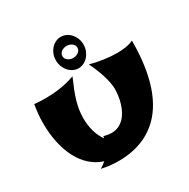

<svg xmlns="http://www.w3.org/2000/svg" viewBox="-186 -994 1177 1193"><g transform="rotate(-30 403.0 -397.5)"><path d="M774.9 -580.1Q774.9 -430.7 746.3 -317.1Q717.8 -203.6 661.4 -127.2Q605 -50.8 521.5 -12Q438 26.9 328.1 26.9Q299.3 26.9 269.5 23.4Q239.7 20 209 13.2Q214.8 10.3 221.7 5.4Q227.5 1.5 235.1 -4.2Q242.7 -9.8 251 -17.1Q199.7 -33.2 160.2 -69.1Q120.6 -105 94 -156.5Q67.4 -208 53.7 -273.2Q40 -338.4 40 -413.1Q40 -431.2 40.8 -445.8Q41.5 -460.4 43 -475.1Q44.4 -489.7 46.6 -505.6Q48.8 -521.5 51.8 -542Q63.5 -541 76.7 -540Q87.9 -539.1 102.5 -538.6Q117.2 -538.1 132.8 -538.1Q153.3 -538.1 177.7 -539.6Q202.1 -541 229.2 -544.7Q256.3 -548.3 285.4 -555.2Q314.5 -562 344.2 -573.2Q326.2 -531.7 312.5 -497.3Q298.8 -462.9 289.8 -431.9Q280.8 -400.9 276.4 -371.8Q272 -342.8 272 -313Q272 -262.7 284.2 -219.5Q296.4 -176.3 321.8 -140.1L324.2 -154.8Q358.4 -146 377.9 -146Q407.2 -146 430.2 -156.7Q453.1 -167.5 470.2 -185.3Q487.3 -203.1 499.5 -226.6Q511.7 -250 519 -275.4Q526.4 -300.8 529.8 -326.4Q533.2 -352.1 533.2 -375Q533.2 -395 528.1 -420.7Q522.9 -446.3 514.2 -474.4Q505.4 -502.4 493.9 -531Q482.4 -559.6 469.2 -585.9Q489.3 -580.1 513.2 -575.2Q537.1 -570.3 562 -566.7Q586.9 -563 612.1 -561Q637.2 -559.1 660.2 -559.1Q689 -559.1 718 -563.5Q747.1 -567.9 774.9 -580.1ZM502.4 -710Q502.4 -686.5 494.4 -666Q486.3 -645.5 472.9 -630.1Q459.5 -614.7 441.4 -605.7Q423.3 -596.7 403.3 -596.7Q382.8 -596.7 364.7 -605.7Q346.7 -614.7 333.3 -630.1Q319.8 -645.5 312 -666Q304.2 -686.5 304.2 -710Q304.2 -733.4 312 -753.7Q319.8 -773.9 333.3 -789.1Q346.7 -804.2 364.7 -813Q382.8 -821.8 403.3 -821.8Q423.3 -821.8 441.4 -813Q459.5 -804.2 472.9 -789.1Q486.3 -773.9 494.4 -753.7Q502.4 -733.4 502.4 -710ZM460 -711.9Q460 -720.7 455.8 -728.5Q451.7 -736.3 444.3 -742.2Q437 -748 427.2 -751.5Q417.5 -754.9 406.2 -754.9Q395 -754.9 385 -751.5Q375 -748 367.7 -742.2Q360.4 -736.3 356.2 -728.5Q352.1 -720.7 352.1 -711.9Q352.1 -703.1 356.2 -695.3Q360.4 -687.5 367.7 -681.6Q375 -675.8 385 -672.4Q395 -668.9 406.2 -668.9Q417.5 -668.9 427.2 -672.4Q437 -675.8 444.3 -681.6Q451.7 -687.5 455.8 -695.3Q460 -703.1 460 -711.9Z"/></g></svg>

Font: Shojumaru
Style: Regular
Weight: 400
Version: Version 1.001